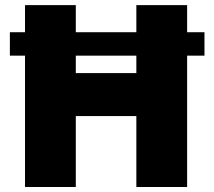

<svg xmlns="http://www.w3.org/2000/svg" viewBox="-20 -748 857 768"><path d="M797.9 -619.1V-525.4H728.5V0H525.4V-283.7H283.2V0H80.1V-525.4H19.5V-619.1H80.1V-727.5H283.2V-619.1H525.4V-727.5H728.5V-619.1ZM525.4 -525.4H283.2V-455.6H525.4Z"/></svg>

Font: Inter Display Black
Style: Regular
Weight: 900
Designer: Rasmus Andersson
Foundry: rsms
Version: Version 4.000;git-a52131595